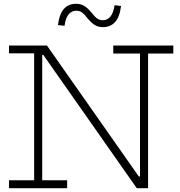

<svg xmlns="http://www.w3.org/2000/svg" viewBox="-20 -992 950 1012"><path d="M701 0 173.5 -752H227.5L755 0ZM27.5 -711V-752H227L226 -702.5H202.5V-42H334V0H27.5V-42H160V-711ZM577 -710V-752H893.5V-710H760.5V0H703L687 -62H718V-710ZM584 -964.5 618 -960.5Q611 -903 586.8 -876Q562.5 -849 522.5 -849Q496.5 -849 478.5 -860.8Q460.5 -872.5 441 -896Q425 -917 412.5 -926.2Q400 -935.5 382.5 -935.5Q357.5 -935.5 341.8 -916.5Q326 -897.5 320 -856L285.5 -860Q292.5 -917.5 316.5 -944.8Q340.5 -972 380.5 -972Q407 -972 425.2 -960.2Q443.5 -948.5 463 -924.5Q479.5 -903.5 492.2 -894.5Q505 -885.5 521.5 -885.5Q546.5 -885.5 562 -904.5Q577.5 -923.5 584 -964.5Z"/></svg>

Font: Hepta Slab ExtraLight Light
Style: Regular
Weight: 300
Version: Version 1.100